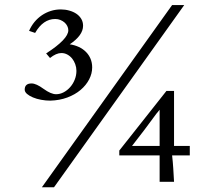

<svg xmlns="http://www.w3.org/2000/svg" viewBox="-20 -726 865 774"><path d="M623.5 -137.7V-210.4V-283.7Q620.1 -279.8 616.7 -275.1Q613.3 -270.5 610.4 -267.6Q586.4 -234.9 561.8 -202.1Q537.1 -169.4 512.2 -137.7ZM351.6 -454.1Q351.6 -429.7 339.4 -406Q327.1 -382.3 304.9 -363.5Q282.7 -344.7 251.5 -333Q220.2 -321.3 182.6 -320.3Q164.6 -320.3 146 -323.7Q127.4 -327.1 112.8 -333.3Q98.1 -339.4 88.9 -347.4Q79.6 -355.5 79.6 -364.7Q79.6 -389.6 107.4 -389.6Q126 -389.6 155.8 -367.7Q185.5 -346.2 206.1 -346.2Q222.2 -346.2 236.8 -354Q251.5 -361.8 262.9 -374.8Q274.4 -387.7 281.2 -404.8Q288.1 -421.9 288.1 -440.4Q288.1 -454.1 283.4 -467Q278.8 -480 270.8 -490Q262.7 -500 251.5 -506.1Q240.2 -512.2 227.5 -512.2Q206.5 -512.2 181.6 -492.2L166 -510.7Q255.4 -568.4 255.4 -604Q255.4 -612.8 251.2 -621.1Q247.1 -629.4 240 -635.5Q232.9 -641.6 223.4 -645.5Q213.9 -649.4 202.6 -649.4Q153.8 -649.4 121.6 -593.3L97.2 -601.6Q106 -621.6 119.1 -637.5Q132.3 -653.3 148.9 -664.6Q165.5 -675.8 184.8 -681.9Q204.1 -688 225.1 -688Q243.2 -688 259.5 -683.3Q275.9 -678.7 288.1 -670.4Q300.3 -662.1 307.6 -649.9Q314.9 -637.7 314.9 -622.1Q314.9 -583.5 261.2 -547.4Q281.2 -544.4 297.9 -536.6Q314.5 -528.8 326.4 -516.8Q338.4 -504.9 345 -489Q351.6 -473.1 351.6 -454.1ZM722.7 -705.6 197.8 28.8H148.9L673.8 -705.6ZM745.1 -99.6H673.8Q676.8 -73.7 678.5 -46.6Q680.2 -19.5 681.6 6.8H623.5V-99.6H460.9V-119.1L650.9 -359.4H681.6V-137.7H745.1Z"/></svg>

Font: HM XNiloofar
Style: Regular
Weight: 400
Designer: Hossein Movahhedian
Version: Version 2.8, 2015